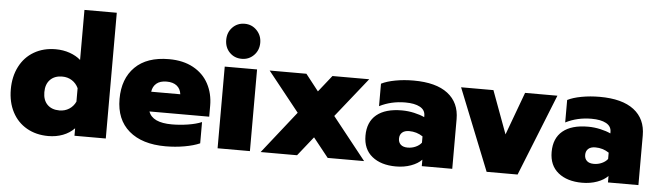

<svg xmlns="http://www.w3.org/2000/svg" viewBox="-47 -924 3859 1124"><g transform="rotate(5 1882.0 -362.5)"><path d="M20 -239Q20 -314 50 -372.5Q80 -431 135 -463Q190 -495 262 -495Q306 -495 344.5 -481.5Q383 -468 409 -445V-739H599V0H415V-44Q387 -15 347.5 0Q308 15 262 15Q190 15 135 -16.5Q80 -48 50 -105.5Q20 -163 20 -239ZM409 -200V-279Q396 -307 371 -323Q346 -339 314 -339Q269 -339 243 -312.5Q217 -286 217 -239Q217 -192 243 -166Q269 -140 314 -140Q346 -140 371 -156Q396 -172 409 -200Z M659 -238Q659 -357 728.5 -426Q798 -495 928 -495Q1011 -495 1070.5 -462.5Q1130 -430 1160.5 -373Q1191 -316 1191 -245V-180H840Q862 -116 977 -116Q1023 -116 1071 -123.5Q1119 -131 1152 -145V-20Q1116 -4 1062 5.5Q1008 15 951 15Q813 15 736 -51Q659 -117 659 -238ZM1011 -296Q1007 -328 985 -345.5Q963 -363 925 -363Q887 -363 865.5 -345Q844 -327 840 -296Z M1251 -637Q1251 -681 1279.5 -710.5Q1308 -740 1351 -740Q1393 -740 1422 -710Q1451 -680 1451 -637Q1451 -593 1422 -563.5Q1393 -534 1351 -534Q1308 -534 1279.5 -563Q1251 -592 1251 -637ZM1256 -480H1446V0H1256Z M1705 -248 1520 -480H1736L1812 -383L1889 -480H2105L1920 -248L2117 0H1903L1813 -113L1723 0H1509Z M2112 -149Q2112 -230 2163.5 -272.5Q2215 -315 2312 -315Q2348 -315 2384 -307Q2420 -299 2445 -287V-296Q2445 -329 2414 -346Q2383 -363 2328 -363Q2245 -363 2176 -328V-460Q2207 -476 2257.5 -485.5Q2308 -495 2365 -495Q2497 -495 2566 -442Q2635 -389 2635 -292V0H2456V-38Q2433 -14 2393 0.5Q2353 15 2305 15Q2217 15 2164.5 -27.5Q2112 -70 2112 -149ZM2445 -137V-174Q2409 -198 2365 -198Q2338 -198 2323.5 -185Q2309 -172 2309 -149Q2309 -127 2323 -114Q2337 -101 2364 -101Q2389 -101 2411 -111Q2433 -121 2445 -137Z M2645 -480H2835L2928 -228L3021 -480H3211L3019 0H2837Z M3206 -149Q3206 -230 3257.5 -272.5Q3309 -315 3406 -315Q3442 -315 3478 -307Q3514 -299 3539 -287V-296Q3539 -329 3508 -346Q3477 -363 3422 -363Q3339 -363 3270 -328V-460Q3301 -476 3351.5 -485.5Q3402 -495 3459 -495Q3591 -495 3660 -442Q3729 -389 3729 -292V0H3550V-38Q3527 -14 3487 0.5Q3447 15 3399 15Q3311 15 3258.5 -27.5Q3206 -70 3206 -149ZM3539 -137V-174Q3503 -198 3459 -198Q3432 -198 3417.5 -185Q3403 -172 3403 -149Q3403 -127 3417 -114Q3431 -101 3458 -101Q3483 -101 3505 -111Q3527 -121 3539 -137Z"/></g></svg>

Font: Readiness ExtraBold
Style: Regular
Weight: 800
Designer: Katatrad Team
Foundry: CadsonDemak
Version: Version 1.00;January 16, 2020;FontCreator 12.0.0.2550 64-bit